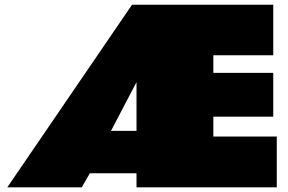

<svg xmlns="http://www.w3.org/2000/svg" viewBox="-20 -800 1231 820"><path d="M543.9 -779.8H1147V-564H891.1V-488.8H1147V-301.8H891.1V-216.8H1162.1V0H563V-60.1H363.8L329.1 0H11.2ZM563 -449.2 454.1 -241.2H563Z"/></svg>

Font: Fz Rammetto One
Style: Regular
Weight: 400
Designer: Vernon Adams
Foundry: Vernon Adams
Version: Vit hóa bi c Thuy @ FontZin.Com